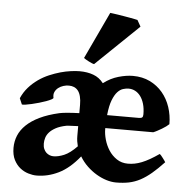

<svg xmlns="http://www.w3.org/2000/svg" viewBox="-53 -795 853 862"><g transform="rotate(5 373.5 -364.0)"><path d="M521.5 -410.2Q509.8 -410.2 496.6 -406.2Q483.4 -402.3 471.2 -389.2Q459 -376 449.2 -350.8Q439.5 -325.7 435.1 -283.2H578.6Q588.9 -283.2 593 -286.9Q597.2 -290.5 597.2 -300.8Q597.2 -327.6 591.1 -348.1Q585 -368.7 574.7 -382.3Q564.5 -396 550.8 -403.1Q537.1 -410.2 521.5 -410.2ZM316.4 -132.3Q313.5 -143.1 311.8 -154.5Q310.1 -166 310.1 -178.2V-222.7Q292.5 -221.7 276.9 -221.2Q261.2 -220.7 256.8 -219.7Q228 -213.9 209.7 -203.9Q191.4 -193.8 181.2 -182.1Q170.9 -170.4 167 -157.2Q163.1 -144 163.1 -131.3Q163.1 -117.2 167.5 -107.2Q171.9 -97.2 178.7 -90.8Q185.5 -84.5 194.1 -81.3Q202.6 -78.1 210.9 -78.1Q232.9 -78.1 259 -89.1Q285.2 -100.1 316.4 -132.3ZM717.3 -267.1Q712.4 -262.2 704.1 -256.1Q695.8 -250 685.8 -244.1Q675.8 -238.3 665.8 -232.9Q655.8 -227.5 647.9 -224.6H432.1V-218.8Q432.1 -197.8 439.2 -172.6Q446.3 -147.5 460.4 -125.5Q474.6 -103.5 496.3 -88.9Q518.1 -74.2 546.9 -74.2Q562 -74.2 577.4 -77.1Q592.8 -80.1 609.4 -86.7Q626 -93.3 644.8 -104Q663.6 -114.7 685.5 -129.9Q688.5 -128.4 692.9 -123.3Q697.3 -118.2 701.4 -112.5Q705.6 -106.9 709 -102.1Q712.4 -97.2 713.4 -95.2Q684.1 -64 659.2 -43Q634.3 -22 609.9 -9Q585.4 3.9 559.3 9.3Q533.2 14.6 501 14.6Q480.5 14.6 457.5 7.6Q434.6 0.5 412.4 -12.7Q390.1 -25.9 370.1 -44.9Q350.1 -64 335.4 -88.4Q290.5 -32.7 241.9 -9Q193.4 14.6 143.1 14.6Q125.5 14.6 105.5 8.5Q85.4 2.4 68.6 -11Q51.8 -24.4 40.5 -46.4Q29.3 -68.4 29.3 -100.6Q29.3 -129.4 40 -155.8Q50.8 -182.1 74 -204.3Q97.2 -226.6 133.5 -244.1Q169.9 -261.7 221.2 -273.4Q227.5 -274.9 237.3 -276.1Q247.1 -277.3 258.8 -278.3Q270.5 -279.3 283.7 -280Q296.9 -280.8 310.1 -281.2V-318.4Q310.1 -340.8 305.9 -356.7Q301.8 -372.6 294.2 -382.1Q286.6 -391.6 276.1 -396Q265.6 -400.4 252.4 -400.4Q240.7 -400.4 228 -396.5Q215.3 -392.6 205.3 -384.8Q195.3 -377 190.2 -365.7Q185.1 -354.5 188.5 -339.8Q189 -336.4 180.2 -331.8Q171.4 -327.1 157.5 -322Q143.6 -316.9 126.5 -312Q109.4 -307.1 93.8 -303.5Q78.1 -299.8 65.9 -298.1Q53.7 -296.4 49.8 -297.4L38.1 -324.7Q50.3 -352.5 69.3 -374Q88.4 -395.5 111.3 -411.6Q134.3 -427.7 159.7 -438.5Q185.1 -449.2 209.5 -456.1Q233.9 -462.9 256.3 -465.8Q278.8 -468.8 295.4 -468.8Q330.1 -468.8 357.4 -458.7Q384.8 -448.7 403.3 -424.3Q435.5 -448.7 470.7 -458.7Q505.9 -468.8 535.6 -468.8Q578.6 -468.8 612.3 -452.4Q646 -436 669.4 -408.2Q692.9 -380.4 705.1 -343.8Q717.3 -307.1 717.3 -267.1ZM356.9 -506.3Q352.5 -506.8 345.7 -509.8Q338.9 -512.7 331.8 -516.4Q324.7 -520 318.6 -523.7Q312.5 -527.3 309.6 -529.8L409.2 -741.7Q413.1 -741.2 422.6 -740Q432.1 -738.8 444.8 -736.8Q457.5 -734.9 471.7 -732.4Q485.8 -730 498.3 -727.8Q510.7 -725.6 520.5 -723.6Q530.3 -721.7 533.7 -720.7L549.8 -691.9Z"/></g></svg>

Font: Gentium Book Basic
Style: Bold
Weight: 700
Designer: J. Victor Gaultney and Annie Olsen
Foundry: SIL International
Version: Version 1.102; 2013; Maintenance release